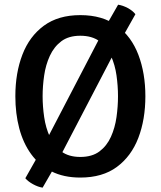

<svg xmlns="http://www.w3.org/2000/svg" viewBox="-20 -762 702 838"><path d="M438 -641 495.5 -741.5Q516 -738.5 537.5 -727Q559 -715.5 571 -700L503 -579L224 -43.5L166 57Q146 54 124.5 42.2Q103 30.5 90.5 16L159 -105ZM166 -342Q166 -297.5 172.8 -251Q179.5 -204.5 197.5 -165Q215.5 -125.5 247.5 -101.2Q279.5 -77 330.5 -77Q382 -77 414.2 -101.2Q446.5 -125.5 464.2 -165Q482 -204.5 488.5 -251Q495 -297.5 495 -342Q495 -386.5 488.5 -432.8Q482 -479 464.2 -518.2Q446.5 -557.5 414.2 -581.8Q382 -606 330.5 -606Q279.5 -606 247.5 -581.8Q215.5 -557.5 197.5 -518.2Q179.5 -479 172.8 -432.8Q166 -386.5 166 -342ZM47 -342Q47 -443.5 77.8 -523.5Q108.5 -603.5 171.5 -649.8Q234.5 -696 330.5 -696Q427.5 -696 490.5 -649.5Q553.5 -603 584 -522.8Q614.5 -442.5 614.5 -342Q614.5 -240.5 583.8 -160.2Q553 -80 490.2 -33.5Q427.5 13 330.5 13Q258 13 204.5 -14Q151 -41 116 -89.2Q81 -137.5 64 -202Q47 -266.5 47 -342Z"/></svg>

Font: Signika Light Medium
Style: Regular
Weight: 500
Version: Version 2.003;gftools[0.9.32]